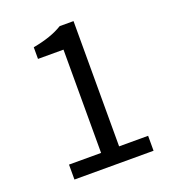

<svg xmlns="http://www.w3.org/2000/svg" viewBox="-120 -729 737 821"><g transform="rotate(-20 248.5 -319.0)"><path d="M79 0V-68H225V-538H109V-591Q152 -599 185 -610.5Q218 -622 244 -638H307V-68H439V0Z"/></g></svg>

Font: Source Sans 3
Style: Regular
Weight: 400
Designer: Paul D. Hunt
Foundry: Adobe
Version: Version 3.046;hotconv 1.0.118;makeotfexe 2.5.65603